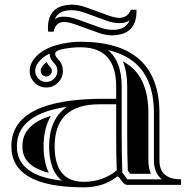

<svg xmlns="http://www.w3.org/2000/svg" viewBox="-20 -801 834 832"><path d="M483.4 -349.1H411.1Q216.8 -349.1 216.8 -167Q216.8 -13.2 342.8 -13.2Q426 -13.2 485.8 -62.5Q483.4 -135.3 483.4 -215.1ZM108.6 -493.9Q108.6 -519 123.8 -540.5Q156.5 -586.2 224.6 -605.5Q276.6 -620.1 328.6 -620.1Q670.9 -620.1 670.9 -309.6V-106Q670.9 -23.9 764.6 -23.9V0H530.3Q518.6 0 505.6 -19.5Q492.7 -39.1 488 -36.1Q429 10.7 342.8 10.7Q29.3 10.7 29.3 -167Q29.3 -373 430.7 -373H483.4V-426.8Q483.4 -596.2 328.6 -596.2Q287.1 -596.2 245.6 -586.9Q219 -581.1 219 -567.1Q219 -557.6 231.4 -544.4Q252.4 -523.9 252.4 -493.7Q252.4 -463.9 231.4 -442.9Q210.4 -421.9 180.7 -421.9Q150.9 -421.9 129.9 -442.9Q108.9 -463.9 108.6 -493.9ZM132.6 -493.9Q132.6 -473.9 146.7 -459.7Q160.6 -445.8 180.5 -445.8Q200.4 -445.8 214.5 -459.8Q228.5 -473.9 228.5 -493.7Q228.5 -513.9 214.4 -527.6Q201.4 -541.3 197.3 -553.7Q197 -554.7 196.7 -556.6Q196.3 -558.6 195.9 -561.8Q195.6 -564.9 195.1 -567.1V-569.1Q161.9 -553 143.3 -526.6Q132.6 -511.5 132.6 -493.9ZM248.3 -18.1Q241.2 -23.9 234.4 -31.2Q221.7 -44.9 212.8 -63Q203.9 -81.1 198.4 -107.8Q192.9 -134.5 192.9 -167Q192.9 -266.6 247.6 -319.8Q266.1 -337.6 271.5 -338.6Q215.8 -330.1 177.2 -316.4Q133.8 -300.8 106 -278.1Q78.1 -255.4 65.7 -228Q53.2 -200.7 53.2 -167Q53.2 -138.7 62.7 -115.5Q72.3 -92.3 93.8 -73Q115.2 -53.7 148.4 -40.5Q181.6 -27.8 230.7 -20.5ZM515.1 -46.9Q519 -42.5 525.6 -32.7Q530 -26.1 532.7 -23.9H681.4Q647 -51.5 647 -106V-309.6Q647 -352.3 640.4 -388.4Q633.8 -424.6 618.9 -456.7Q604 -488.8 581.1 -513.3Q558.1 -537.8 524.4 -556Q490.7 -574.2 447.3 -584.2Q507.3 -535.6 507.3 -426.8V-215.1Q507.3 -136 509.8 -63.2L510.3 -51.5ZM156.5 -494.1Q156.5 -504.2 162.8 -512.7Q170.4 -523.4 181.2 -532.2Q187.5 -521.5 197.3 -511Q204.6 -503.9 204.6 -493.7Q204.6 -483.6 197.6 -476.7Q190.7 -469.7 180.7 -469.7Q170.7 -469.7 163.8 -476.8Q156.5 -483.9 156.5 -494.1ZM200.9 -299.1Q168.9 -245.8 168.9 -167Q168.9 -132.1 175 -103Q181.2 -73.2 191.4 -52.5V-52.2Q172.4 -56.9 157.2 -63Q127.9 -74.5 109.6 -90.8Q92.3 -106.4 85 -124.5Q77.1 -143.3 77.1 -167Q77.1 -195.6 87.4 -218Q97.7 -240.2 121.1 -259.8Q145.8 -280 185.5 -293.9Q192.9 -296.6 200.9 -299.1ZM544.2 -47.9Q537.8 -56.9 533.7 -61.8V-64.2Q531.2 -136.5 531.2 -215.1V-426.8Q531.2 -490 512.2 -535.4L512.9 -534.9Q543.2 -518.6 563.6 -496.8Q584 -475.1 597.2 -446.5Q610.8 -417.2 616.7 -384.3Q623 -350.3 623 -309.6V-106Q623 -73.2 634 -47.9ZM571.3 -758.8Q571.5 -755.6 571.5 -752.4Q571.5 -647.7 461.9 -647.7Q437.7 -647.7 401.9 -660.6L311.3 -693.4Q276.9 -705.8 258.5 -705.8Q220.7 -705.8 212.6 -663.8H188.7Q187.7 -671.9 187.7 -679.2Q187.7 -780.8 294.2 -780.8Q321.3 -780.8 358.2 -767.3L448.5 -734.4Q478 -723.6 497.3 -723.6Q532.7 -723.6 547.4 -758.8ZM541.5 -713.1Q525.4 -700.7 499.5 -700.7Q470.9 -700.7 440.2 -711.9L349.9 -744.9Q316.9 -756.8 289.6 -756.8Q232.7 -756.8 217.5 -717.5Q231.7 -728.8 256.3 -728.8Q283.4 -728.8 319.3 -715.8L409.9 -683.1Q441.9 -671.6 468.8 -671.6Q525.9 -671.6 541.5 -713.1Z"/></svg>

Font: itsadzokeS01
Style: Regular
Weight: 600
Width: 6
Version: Version 0.46